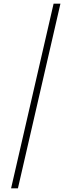

<svg xmlns="http://www.w3.org/2000/svg" viewBox="-20 -853 387 1039"><path d="M270 -833H307L77 166H40Z"/></svg>

Font: Noto Sans Devanagari ExtraCondensed ExtraLight
Style: Regular
Weight: 200
Width: 2
Designer: Jelle Bosma - Monotype Design Team
Foundry: Monotype Imaging Inc.
Version: Version 2.004; ttfautohint (v1.8.4.7-5d5b)